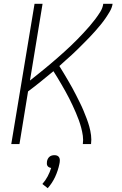

<svg xmlns="http://www.w3.org/2000/svg" viewBox="-20 -755 640 1006"><path d="M39 0 161 -735H203L137 -333Q156 -348 174 -362.5Q192 -377 210.5 -392Q229 -407 246.5 -422Q264 -437 282 -452.5Q300 -468 317.5 -484Q335 -500 352 -516Q369 -532 385.5 -549Q402 -566 418 -583Q434 -600 449.5 -618Q465 -636 479 -654.5Q493 -673 505.5 -693Q518 -713 521 -735H570Q567 -715 556 -696Q545 -677 533 -659.5Q521 -642 507 -625Q493 -608 478.5 -591.5Q464 -575 449 -559.5Q434 -544 418.5 -528.5Q403 -513 387.5 -497.5Q372 -482 356 -467.5Q340 -453 323.5 -438.5Q307 -424 291 -409Q303 -390 314 -371.5Q325 -353 336.5 -333.5Q348 -314 358.5 -295Q369 -276 379 -256Q389 -236 399 -216Q409 -196 417.5 -175.5Q426 -155 434 -134Q442 -113 448 -91.5Q454 -70 457 -46.5Q460 -23 457 0H414Q417 -22 414 -43.5Q411 -65 405.5 -85.5Q400 -106 393 -125.5Q386 -145 377.5 -164.5Q369 -184 360.5 -202.5Q352 -221 342.5 -239.5Q333 -258 323 -276Q313 -294 302.5 -312Q292 -330 281.5 -347.5Q271 -365 260 -382Q227 -355 194 -328Q161 -301 127 -276L82 0ZM230 231 202 209Q218 191 229.5 169.5Q241 148 248 125Q242 124 237 121.5Q232 119 229 114.5Q226 110 225.5 104Q225 98 226 92Q227 85 230 78.5Q233 72 238.5 67Q244 62 251 60Q258 58 265 58Q272 58 278 60Q284 62 288 67Q292 72 293 78.5Q294 85 293 92V94L291 105Q284 139 269 171.5Q254 204 230 231Z"/></svg>

Font: Iosevka Curly XLtEx
Style: Italic
Weight: 200
Width: 7
Italic angle: -9°
Monospace: yes
Designer: Belleve Invis
Foundry: Belleve Invis
Version: Version 11.1.0; ttfautohint (v1.8.3)